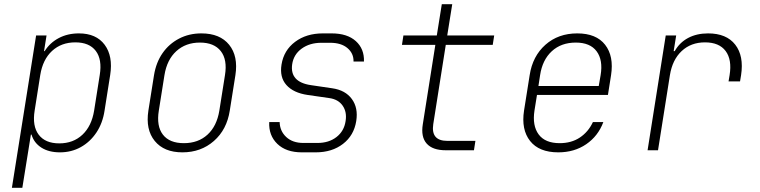

<svg xmlns="http://www.w3.org/2000/svg" viewBox="-20 -720 3640 920"><path d="M37 180 153 -550H203L191 -475H194Q219 -515 261.5 -537.5Q304 -560 358 -560Q441 -560 481.5 -505.5Q522 -451 508 -361L481 -190Q472 -130 442 -85Q412 -40 367 -15Q322 10 267 10Q214 10 178.5 -12.5Q143 -35 131 -75H128L116 0L87 180ZM264 -33Q331 -33 375 -74.5Q419 -116 431 -190L458 -361Q470 -435 439 -476Q408 -517 341 -517Q274 -517 229.5 -476Q185 -435 173 -361L146 -190Q134 -116 165.5 -74.5Q197 -33 264 -33Z M854 10Q766 10 721.5 -44.5Q677 -99 691 -190L718 -360Q728 -421 759 -465.5Q790 -510 838 -535Q886 -560 945 -560Q1034 -560 1078 -505.5Q1122 -451 1108 -360L1081 -190Q1067 -99 1005 -44.5Q943 10 854 10ZM861 -34Q930 -34 974.5 -75Q1019 -116 1031 -190L1058 -360Q1070 -434 1038 -475Q1006 -516 938 -516Q870 -516 825 -475Q780 -434 768 -360L741 -190Q729 -116 760.5 -75Q792 -34 861 -34Z M1426 10Q1351 10 1309 -30.5Q1267 -71 1270 -135H1320Q1321 -92 1351.5 -63.5Q1382 -35 1434 -35H1501Q1556 -35 1592.5 -63.5Q1629 -92 1636 -140Q1643 -183 1622 -213.5Q1601 -244 1558 -250L1454 -265Q1386 -275 1352.5 -312.5Q1319 -350 1329 -411Q1340 -479 1394 -519.5Q1448 -560 1527 -560H1569Q1644 -560 1685 -523Q1726 -486 1724 -425H1674Q1675 -464 1645 -489.5Q1615 -515 1562 -515H1520Q1464 -515 1425.5 -487Q1387 -459 1380 -412Q1368 -327 1470 -312L1572 -297Q1635 -288 1666 -245.5Q1697 -203 1687 -140Q1676 -71 1623.5 -30.5Q1571 10 1493 10Z M2116 0Q2053 0 2024.5 -32Q1996 -64 2006 -125L2066 -505H1906L1913 -550H2073L2097 -700H2147L2123 -550H2348L2341 -505H2116L2056 -125Q2044 -45 2123 -45H2258L2251 0Z M2655 10Q2563 10 2520 -44.5Q2477 -99 2491 -190L2518 -360Q2532 -451 2593.5 -505.5Q2655 -560 2746 -560Q2837 -560 2879.5 -505.5Q2922 -451 2908 -360L2893 -265H2553L2541 -190Q2530 -118 2561 -76Q2592 -34 2662 -34Q2718 -34 2758.5 -61Q2799 -88 2821 -135H2871Q2846 -68 2789 -29Q2732 10 2655 10ZM2560 -308H2849L2858 -360Q2870 -432 2839 -474Q2808 -516 2739 -516Q2669 -516 2624 -474.5Q2579 -433 2568 -360Z M3083 0 3170 -550H3220L3208 -475H3213Q3236 -516 3277 -538Q3318 -560 3373 -560Q3461 -560 3503 -506Q3545 -452 3531 -360L3526 -330H3471L3476 -360Q3488 -434 3457 -475.5Q3426 -517 3358 -517Q3291 -517 3246.5 -475.5Q3202 -434 3190 -360L3133 0Z"/></svg>

Font: NKDuy Mono Thin
Style: Italic
Weight: 100
Italic angle: -9°
Monospace: yes
Designer: NKDuy
Foundry: NKDuy
Version: Version 2.251; ttfautohint (v1.8.4.7-5d5b)